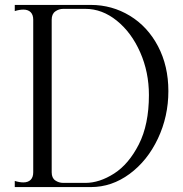

<svg xmlns="http://www.w3.org/2000/svg" viewBox="-20 -760 744 780"><path d="M75 -19Q94 -19 104.5 -29.5Q115 -40 115 -60V-680Q115 -700 104.5 -710.5Q94 -721 75 -721Q59 -721 40 -715V-740H349Q435 -740 507.5 -696Q580 -652 622 -572Q664 -492 664 -390Q664 -287 621.5 -197Q579 -107 506.5 -53.5Q434 0 349 0H40V-25Q59 -19 75 -19ZM585 -374Q585 -467 549.5 -547.5Q514 -628 454.5 -676Q395 -724 327 -724H237Q219 -724 204.5 -713.5Q190 -703 190 -680V-60Q190 -37 204.5 -27Q219 -17 237 -17H327Q384 -17 443.5 -55Q503 -93 544 -173.5Q585 -254 585 -374Z"/></svg>

Font: Viaoda Libre
Style: Regular
Weight: 400
Designer: Gydient
Version: Version 2.000